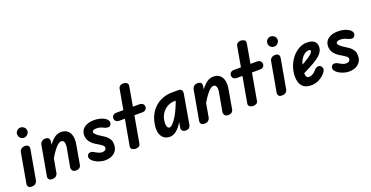

<svg xmlns="http://www.w3.org/2000/svg" viewBox="-29 -1321 3806 1972"><g transform="rotate(-20 1874.0 -335.0)"><path d="M75 0Q48 0 38.5 -14Q29 -28 32 -45L90 -371Q91 -379 97 -389.5Q103 -400 116 -408Q129 -416 150 -416Q175 -416 186 -402.5Q197 -389 193 -366L135 -39Q133 -29 119 -14.5Q105 0 75 0ZM171 -499Q148 -499 132 -515.5Q116 -532 116 -555Q116 -577 132 -593.5Q148 -610 171 -610Q193 -610 210.5 -594Q228 -578 228 -555Q228 -532 211 -515.5Q194 -499 171 -499Z M299 0Q272 0 262.5 -14Q253 -28 256 -45L314 -371Q316 -379 321.5 -389.5Q327 -400 340 -408Q353 -416 374 -416Q399 -416 410 -402.5Q421 -389 417 -366L359 -39Q357 -29 343 -14.5Q329 0 299 0ZM558 0Q531 0 520 -16.5Q509 -33 512 -50L549 -255Q553 -279 550.5 -297Q548 -315 540 -324.5Q532 -334 516 -334Q489 -334 453.5 -292Q418 -250 373 -174L395 -311Q430 -363 466.5 -393.5Q503 -424 546 -424Q590 -424 616.5 -402Q643 -380 652 -339.5Q661 -299 650 -241L614 -36Q612 -25 599.5 -12.5Q587 0 558 0Z M876 5Q852 5 821.5 -3.5Q791 -12 766 -28Q737 -47 727 -67.5Q717 -88 729 -108Q740 -126 762.5 -125Q785 -124 802 -111Q812 -106 833 -95Q854 -84 876 -84Q898 -84 909.5 -94Q921 -104 921 -118Q921 -128 917 -134Q913 -140 905 -147Q893 -156 875 -167.5Q857 -179 836 -191Q801 -213 780.5 -243Q760 -273 760 -311Q760 -363 799.5 -393Q839 -423 908 -423Q932 -423 959.5 -418Q987 -413 1012 -400Q1040 -386 1051.5 -365.5Q1063 -345 1051 -322Q1042 -305 1021 -304Q1000 -303 979 -314Q966 -322 945 -328.5Q924 -335 900 -335Q880 -335 868 -328.5Q856 -322 856 -311Q856 -299 869.5 -285.5Q883 -272 907 -256Q926 -243 946.5 -230.5Q967 -218 980 -205Q996 -189 1006.5 -170Q1017 -151 1017 -115Q1017 -61 978.5 -28Q940 5 876 5Z M1210 0Q1190 0 1173.5 -11Q1157 -22 1161 -46L1266 -637Q1269 -655 1284 -665Q1299 -675 1316 -675Q1337 -675 1354.5 -664.5Q1372 -654 1368 -627L1264 -38Q1261 -17 1245.5 -8.5Q1230 0 1210 0ZM1152 -328Q1127 -328 1114 -340.5Q1101 -353 1101 -372Q1101 -391 1114 -403.5Q1127 -416 1152 -416H1400Q1426 -416 1439 -403.5Q1452 -391 1452 -372Q1452 -353 1439 -340.5Q1426 -328 1400 -328Z M1586 5Q1523 5 1494.5 -43.5Q1466 -92 1481 -175Q1494 -249 1532.5 -303Q1571 -357 1629.5 -386.5Q1688 -416 1762 -416H1799L1786 -325H1765Q1693 -325 1645 -284Q1597 -243 1585 -175Q1579 -135 1586.5 -110.5Q1594 -86 1612 -86Q1637 -86 1677.5 -143Q1718 -200 1759 -306L1750 -157Q1713 -76 1670.5 -35.5Q1628 5 1586 5ZM1758 0Q1733 0 1721.5 -14.5Q1710 -29 1713 -45L1779 -416H1830Q1855 -416 1864 -399.5Q1873 -383 1867 -357L1812 -39Q1810 -29 1799 -14.5Q1788 0 1758 0Z M1963 0Q1936 0 1926.5 -14Q1917 -28 1920 -45L1978 -371Q1980 -379 1985.5 -389.5Q1991 -400 2004 -408Q2017 -416 2038 -416Q2063 -416 2074 -402.5Q2085 -389 2081 -366L2023 -39Q2021 -29 2007 -14.5Q1993 0 1963 0ZM2222 0Q2195 0 2184 -16.5Q2173 -33 2176 -50L2213 -255Q2217 -279 2214.5 -297Q2212 -315 2204 -324.5Q2196 -334 2180 -334Q2153 -334 2117.5 -292Q2082 -250 2037 -174L2059 -311Q2094 -363 2130.5 -393.5Q2167 -424 2210 -424Q2254 -424 2280.5 -402Q2307 -380 2316 -339.5Q2325 -299 2314 -241L2278 -36Q2276 -25 2263.5 -12.5Q2251 0 2222 0Z M2495 0Q2475 0 2458.5 -11Q2442 -22 2446 -46L2551 -637Q2554 -655 2569 -665Q2584 -675 2601 -675Q2622 -675 2639.5 -664.5Q2657 -654 2653 -627L2549 -38Q2546 -17 2530.5 -8.5Q2515 0 2495 0ZM2437 -328Q2412 -328 2399 -340.5Q2386 -353 2386 -372Q2386 -391 2399 -403.5Q2412 -416 2437 -416H2685Q2711 -416 2724 -403.5Q2737 -391 2737 -372Q2737 -353 2724 -340.5Q2711 -328 2685 -328Z M2810 0Q2783 0 2773.5 -14Q2764 -28 2767 -45L2825 -371Q2826 -379 2832 -389.5Q2838 -400 2851 -408Q2864 -416 2885 -416Q2910 -416 2921 -402.5Q2932 -389 2928 -366L2870 -39Q2868 -29 2854 -14.5Q2840 0 2810 0ZM2906 -499Q2883 -499 2867 -515.5Q2851 -532 2851 -555Q2851 -577 2867 -593.5Q2883 -610 2906 -610Q2928 -610 2945.5 -594Q2963 -578 2963 -555Q2963 -532 2946 -515.5Q2929 -499 2906 -499Z M3128 5Q3066 5 3033 -31Q3000 -67 3000 -136Q3000 -193 3019 -245Q3038 -297 3070.5 -337Q3103 -377 3145 -400.5Q3187 -424 3232 -424Q3285 -424 3312 -403Q3339 -382 3339 -339Q3339 -318 3330 -298.5Q3321 -279 3304 -261Q3287 -243 3263.5 -226.5Q3240 -210 3212 -194Q3192 -183 3164 -168.5Q3136 -154 3105.5 -139Q3075 -124 3047 -111L3062 -197Q3074 -204 3092 -213.5Q3110 -223 3130 -234.5Q3150 -246 3166 -255Q3202 -276 3223.5 -296Q3245 -316 3245 -329Q3245 -335 3241 -339Q3237 -343 3228 -343Q3193 -343 3164.5 -315Q3136 -287 3119 -239.5Q3102 -192 3102 -134Q3102 -110 3111 -97Q3120 -84 3135 -84Q3155 -84 3175.5 -95Q3196 -106 3213 -126Q3231 -148 3250.5 -153.5Q3270 -159 3286 -147Q3298 -138 3302.5 -118.5Q3307 -99 3284 -71Q3256 -36 3214 -15.5Q3172 5 3128 5Z M3542 5Q3518 5 3487.5 -3.5Q3457 -12 3432 -28Q3403 -47 3393 -67.5Q3383 -88 3395 -108Q3406 -126 3428.5 -125Q3451 -124 3468 -111Q3478 -106 3499 -95Q3520 -84 3542 -84Q3564 -84 3575.5 -94Q3587 -104 3587 -118Q3587 -128 3583 -134Q3579 -140 3571 -147Q3559 -156 3541 -167.5Q3523 -179 3502 -191Q3467 -213 3446.5 -243Q3426 -273 3426 -311Q3426 -363 3465.5 -393Q3505 -423 3574 -423Q3598 -423 3625.5 -418Q3653 -413 3678 -400Q3706 -386 3717.5 -365.5Q3729 -345 3717 -322Q3708 -305 3687 -304Q3666 -303 3645 -314Q3632 -322 3611 -328.5Q3590 -335 3566 -335Q3546 -335 3534 -328.5Q3522 -322 3522 -311Q3522 -299 3535.5 -285.5Q3549 -272 3573 -256Q3592 -243 3612.5 -230.5Q3633 -218 3646 -205Q3662 -189 3672.5 -170Q3683 -151 3683 -115Q3683 -61 3644.5 -28Q3606 5 3542 5Z"/></g></svg>

Font: Edu VIC WA NT Beginner SemiBold
Style: Regular
Weight: 600
Designer: Tina and Corey Anderson
Foundry: Google for Education
Version: Version 1.003